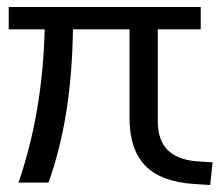

<svg xmlns="http://www.w3.org/2000/svg" viewBox="-20 -523 633 550"><path d="M589 -58 582 7 536 4Q441 -2 396 -48.5Q351 -95 351 -186V-439H189Q187 -310 170 -203Q153 -96 119 0H33Q102 -200 108 -439H5V-503H555V-439H432V-177Q432 -122 459.5 -94Q487 -66 542 -61Z"/></svg>

Font: Muli
Style: Regular
Weight: 400
Designer: Vernon Adams
Foundry: Vernon Adams
Version: Version 2.000